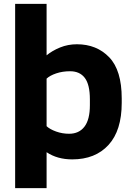

<svg xmlns="http://www.w3.org/2000/svg" viewBox="-20 -771 682 989"><path d="M220 -486Q249 -510 289.5 -526.5Q330 -543 376 -543Q478 -543 542.5 -476Q607 -409 607 -264V-241Q607 -99 539 -24.5Q471 50 352 50Q275 50 220 13V198H58V-751H220ZM443 -229V-259Q443 -335 417 -369.5Q391 -404 341 -404Q302 -404 269.5 -393Q237 -382 220 -366V-121Q237 -105 269 -93.5Q301 -82 336 -82Q387 -82 415 -118.5Q443 -155 443 -229Z"/></svg>

Font: Gmarket Sans TTF Bold
Style: Regular
Weight: 700
Designer: Creative Director : Sungho Lee; Art Director : Kiwoong Choi; Project Manager : Sori Yang, Jongwook Yoon; Font Designer :
Foundry: Sandoll Inc.
Version: Version 1.000;hotconv 1.0.109;makeotfexe 2.5.65596